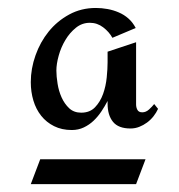

<svg xmlns="http://www.w3.org/2000/svg" viewBox="-20 -717 453 487"><path d="M380.9 -440.9Q376.5 -431.2 369.4 -422.1Q362.3 -413.1 353 -406.2Q343.8 -399.4 333.3 -395.3Q322.8 -391.1 311 -391.1Q280.3 -391.1 266.6 -408Q252.9 -424.8 252.9 -454.1V-460.9Q246.1 -447.8 237.3 -434.6Q228.5 -421.4 217.5 -410.9Q206.5 -400.4 192.6 -393.8Q178.7 -387.2 162.1 -387.2Q136.7 -387.2 117.2 -397Q97.7 -406.7 84.5 -423.3Q71.3 -439.9 64.7 -461.9Q58.1 -483.9 58.1 -508.8Q58.1 -543 70.1 -576.7Q82 -610.4 103.5 -637Q125 -663.6 155.5 -680.2Q186 -696.8 223.1 -696.8Q237.8 -696.8 252.7 -694.1Q267.6 -691.4 281.2 -685.5Q294.9 -679.7 305.9 -669.9Q316.9 -660.2 324.2 -646L265.1 -621.1Q256.8 -636.2 241.7 -647.7Q226.6 -659.2 208 -659.2Q188 -659.2 172.4 -646.5Q156.7 -633.8 145.8 -615.5Q134.8 -597.2 128.9 -575.9Q123 -554.7 123 -538.1Q123 -523.4 126 -504.9Q128.9 -486.3 136.2 -470Q143.6 -453.6 155.5 -442.4Q167.5 -431.2 186 -431.2Q208 -431.2 221.2 -445.1Q234.4 -459 241.5 -478.8Q248.5 -498.5 250.7 -520.5Q252.9 -542.5 252.9 -559.1V-585.9L325.2 -609.9V-452.1Q325.2 -444.3 328.6 -438.2Q332 -432.1 340.8 -432.1Q350.1 -432.1 357.9 -439.2Q365.7 -446.3 371.1 -453.1ZM349.1 -313 325.2 -250H58.1L82 -313Z"/></svg>

Font: Redressed
Style: Regular
Weight: 400
Designer: Astigmatic (AOETI)
Foundry: Astigmatic (AOETI)
Version: Version 1.000